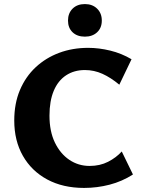

<svg xmlns="http://www.w3.org/2000/svg" viewBox="-20 -908 696 943"><path d="M393 15Q289 15 212 -26.5Q135 -68 92.5 -142.5Q50 -217 50 -316Q50 -400 78 -466Q106 -532 155.5 -578Q205 -624 270.5 -648.5Q336 -673 413 -673Q466 -673 521.5 -659.5Q577 -646 626 -617L566 -492Q524 -527 483 -545.5Q442 -564 397 -564Q344 -564 304.5 -538Q265 -512 244 -462Q223 -412 223 -340Q223 -263 249.5 -208Q276 -153 320.5 -123Q365 -93 420 -93Q471 -93 511 -113.5Q551 -134 578 -164L633 -51Q580 -17 518.5 -1Q457 15 393 15ZM397 -728Q359 -728 336.5 -749.5Q314 -771 314 -807Q314 -843 336.5 -865.5Q359 -888 397 -888Q434 -888 457 -865.5Q480 -843 480 -807Q480 -771 457 -749.5Q434 -728 397 -728Z"/></svg>

Font: Ysabeau ExtraBold
Style: Regular
Weight: 800
Designer: Christian Thalmann (Catharsis Fonts)
Version: Version 2.002